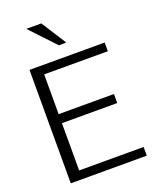

<svg xmlns="http://www.w3.org/2000/svg" viewBox="-164 -991 858 1080"><g transform="rotate(-20 265.0 -451.0)"><path d="M130 -902H220L315 -753L271 -752ZM523 0H68V-679H518V-627H137V-389H468V-335H137V-52H523Z"/></g></svg>

Font: Pavanam
Style: Regular
Weight: 400
Designer: Tharique Azeez
Foundry: Tharique Azeez
Version: Version 1.86; ttfautohint (v1.3) -l 8 -r 50 -G 200 -x 14 -D 